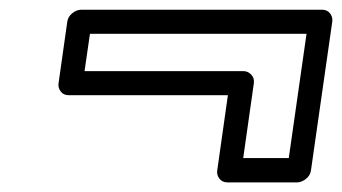

<svg xmlns="http://www.w3.org/2000/svg" viewBox="-20 -484 707 397"><path d="M101.1 -312 119.1 -439Q120.6 -449.7 129.6 -456.8Q138.7 -463.9 147.9 -463.9H646Q656.7 -463.9 662.6 -456.1Q668.5 -448.2 667 -439L623 -131.8Q621.6 -121.1 612.5 -114Q603.5 -106.9 594.2 -106.9H450.2Q439.5 -106.9 433.6 -114.7Q427.7 -122.6 429.2 -131.8L451.2 -287.1H122.1Q111.3 -287.1 105.5 -294.9Q99.6 -302.7 101.1 -312ZM154.8 -336.9H483.9Q492.2 -336.9 499.3 -329.8Q506.3 -322.8 504.9 -312L482.9 -157.2H577.1L613.8 -414.1H166Z"/></svg>

Font: Trueno ExtraBold Outline
Style: Italic
Weight: 800
Width: 6
Designer: Julieta Ulanovsky
Foundry: Julieta Ulanovsky
Version: Version 3.001b | FøM Fix